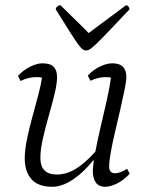

<svg xmlns="http://www.w3.org/2000/svg" viewBox="-20 -705 559 737"><path d="M181 12Q126 12 100.5 -17.5Q75 -47 75 -97Q75 -129 83.5 -170.5Q92 -212 104 -255.5Q116 -299 126.5 -338.5Q137 -378 141 -407Q132 -409 121 -409Q88 -409 59 -394L49 -414Q72 -438 97.5 -450Q123 -462 143 -462Q173 -462 186 -448.5Q199 -435 199 -409Q199 -384 189.5 -344.5Q180 -305 167 -260Q154 -215 144.5 -172.5Q135 -130 135 -99Q135 -35 198 -35Q235 -35 271 -57Q307 -79 346 -123Q354 -165 366 -216.5Q378 -268 389.5 -318.5Q401 -369 406 -407Q398 -409 387 -409Q356 -409 327 -395L317 -415Q339 -438 364.5 -450Q390 -462 411 -462Q439 -462 452 -448.5Q465 -435 465 -410Q465 -393 458 -359.5Q451 -326 441.5 -284Q432 -242 422 -200Q412 -158 405.5 -122Q399 -86 399 -66Q399 -40 421 -40Q441 -40 468 -57L478 -38Q453 -12 428 0Q403 12 383 12Q337 12 336 -51Q337 -65 340 -89H337Q301 -43 259.5 -15.5Q218 12 181 12ZM310 -511Q304 -511 297.5 -515.5Q291 -520 280 -535Q269 -550 248.5 -582Q228 -614 194 -669Q194 -675 200 -680Q206 -685 212 -685Q255 -643 284.5 -614Q314 -585 320 -578Q332 -587 357 -605.5Q382 -624 411 -645.5Q440 -667 464 -685Q469 -685 473 -680Q477 -675 477 -669Q425 -614 394.5 -582Q364 -550 348 -535Q332 -520 324.5 -515.5Q317 -511 310 -511Z"/></svg>

Font: Petrona Light
Style: Italic
Weight: 300
Italic angle: -9°
Designer: Ringo R. Seeber
Foundry: Ringo R. Seeber
Version: Version 2.001; ttfautohint (v1.8.3)